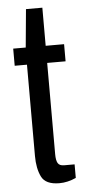

<svg xmlns="http://www.w3.org/2000/svg" viewBox="-51 -706 336 748"><g transform="rotate(-5 117.0 -331.5)"><path d="M151 12Q97 12 81 -20.5Q65 -53 65 -102V-459H17V-526H66L80 -675H144V-526H216V-459H144V-102Q144 -78 150.5 -67Q157 -56 175 -56H216V-3Q183 12 151 12Z"/></g></svg>

Font: Archivo Condensed
Style: Regular
Weight: 400
Width: 3
Designer: Hector Gatti
Foundry: Omnibus-Type
Version: Version 2.001; ttfautohint (v1.8.3)